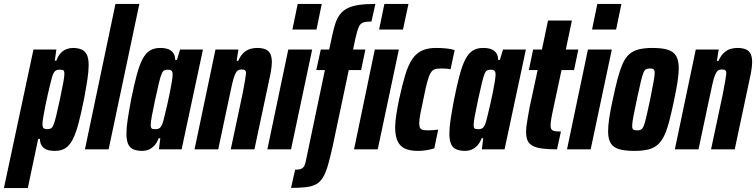

<svg xmlns="http://www.w3.org/2000/svg" viewBox="-79 -763 3863 981"><path d="M-59 198 92 -510H209L201 -453H209Q218 -478 231.5 -492Q245 -506 261 -512Q277 -518 292 -518Q320 -518 338 -510Q356 -502 365 -483Q374 -464 374 -430Q374 -399 367.5 -356.5Q361 -314 350 -255Q335 -181 321.5 -130.5Q308 -80 292 -49.5Q276 -19 254.5 -5.5Q233 8 202 8Q175 8 158.5 1Q142 -6 133.5 -20Q125 -34 125 -53H116L63 198ZM162 -103Q173 -103 180.5 -106.5Q188 -110 194 -124Q200 -138 207.5 -169Q215 -200 227 -255Q239 -312 244.5 -342Q250 -372 250 -386Q250 -396 247.5 -400.5Q245 -405 239.5 -406Q234 -407 226 -407Q217 -407 210 -404.5Q203 -402 197.5 -394Q192 -386 187 -370Q184 -359 178 -334.5Q172 -310 165 -279.5Q158 -249 152 -219Q146 -189 142 -164.5Q138 -140 138 -129Q138 -112 144.5 -107.5Q151 -103 162 -103Z M355 0 511 -743H633L476 0Z M649 8Q621 8 602.5 0Q584 -8 575.5 -27.5Q567 -47 567 -80Q567 -111 573.5 -153.5Q580 -196 591 -255Q606 -329 619.5 -379.5Q633 -430 649 -460.5Q665 -491 686.5 -504.5Q708 -518 739 -518Q766 -518 782.5 -511Q799 -504 807.5 -490.5Q816 -477 816 -457H825L841 -510H958L849 0H733L740 -57H732Q723 -33 709 -18.5Q695 -4 679.5 2Q664 8 649 8ZM715 -103Q724 -103 731 -105.5Q738 -108 743.5 -116Q749 -124 754 -140Q757 -151 763 -175.5Q769 -200 776 -230.5Q783 -261 789 -291Q795 -321 799 -345.5Q803 -370 803 -381Q803 -398 796.5 -402.5Q790 -407 778 -407Q768 -407 760.5 -403.5Q753 -400 747 -386Q741 -372 733.5 -341Q726 -310 714 -255Q702 -199 696.5 -168.5Q691 -138 691 -124Q691 -115 693.5 -110Q696 -105 701.5 -104Q707 -103 715 -103Z M915 0 1022 -510H1139L1130 -452H1138Q1150 -479 1166 -493.5Q1182 -508 1199.5 -513Q1217 -518 1233 -518Q1262 -518 1278.5 -510.5Q1295 -503 1302.5 -487Q1310 -471 1310 -445Q1310 -431 1306.5 -407Q1303 -383 1296 -353L1221 0H1100L1160 -282Q1169 -328 1173 -352.5Q1177 -377 1178 -388Q1178 -397 1175.5 -401Q1173 -405 1168 -406.5Q1163 -408 1154 -408Q1143 -408 1135.5 -402.5Q1128 -397 1121 -381Q1114 -365 1107 -333.5Q1100 -302 1089 -250L1036 0Z M1415 -612 1442 -743H1565L1538 -612ZM1287 0 1394 -510H1516L1408 0Z M1408 197 1429 104Q1452 104 1462 98.5Q1472 93 1477 82Q1482 71 1485 53L1581 -405H1537L1560 -510H1603L1620 -589Q1627 -621 1635.5 -646Q1644 -671 1658 -689.5Q1672 -708 1695 -720Q1718 -732 1753 -737.5Q1788 -743 1839 -743L1819 -653Q1791 -653 1776.5 -648Q1762 -643 1754 -625Q1746 -607 1737 -567L1725 -510H1788L1766 -405H1703L1621 -17Q1608 42 1596.5 81.5Q1585 121 1570.5 144.5Q1556 168 1535 179Q1514 190 1483 193.5Q1452 197 1408 197ZM1858 -612 1885 -743H2008L1980 -612ZM1730 0 1836 -510H1959L1851 0Z M2056 8Q2014 8 1988.5 -4.5Q1963 -17 1951.5 -44Q1940 -71 1940 -111Q1940 -139 1945.5 -175Q1951 -211 1960 -255Q1976 -329 1991.5 -380Q2007 -431 2027.5 -461Q2048 -491 2077 -504.5Q2106 -518 2148 -518Q2177 -518 2201.5 -515.5Q2226 -513 2244 -507L2223 -409Q2210 -412 2196.5 -412.5Q2183 -413 2173 -413Q2154 -413 2142 -409Q2130 -405 2121 -390Q2112 -375 2103.5 -343Q2095 -311 2084 -255Q2074 -209 2068.5 -180Q2063 -151 2063 -133Q2063 -116 2068 -108.5Q2073 -101 2083 -99Q2093 -97 2108 -97Q2120 -97 2133.5 -98Q2147 -99 2160 -101L2140 -5Q2117 2 2096.5 5Q2076 8 2056 8Z M2299 8Q2271 8 2252.5 0Q2234 -8 2225.5 -27.5Q2217 -47 2217 -80Q2217 -111 2223.5 -153.5Q2230 -196 2241 -255Q2256 -329 2269.5 -379.5Q2283 -430 2299 -460.5Q2315 -491 2336.5 -504.5Q2358 -518 2389 -518Q2416 -518 2432.5 -511Q2449 -504 2457.5 -490.5Q2466 -477 2466 -457H2475L2491 -510H2608L2499 0H2383L2390 -57H2382Q2373 -33 2359 -18.5Q2345 -4 2329.5 2Q2314 8 2299 8ZM2365 -103Q2374 -103 2381 -105.5Q2388 -108 2393.5 -116Q2399 -124 2404 -140Q2407 -151 2413 -175.5Q2419 -200 2426 -230.5Q2433 -261 2439 -291Q2445 -321 2449 -345.5Q2453 -370 2453 -381Q2453 -398 2446.5 -402.5Q2440 -407 2428 -407Q2418 -407 2410.5 -403.5Q2403 -400 2397 -386Q2391 -372 2383.5 -341Q2376 -310 2364 -255Q2352 -199 2346.5 -168.5Q2341 -138 2341 -124Q2341 -115 2343.5 -110Q2346 -105 2351.5 -104Q2357 -103 2365 -103Z M2767 0Q2722 0 2691.5 -4Q2661 -8 2642.5 -18Q2624 -28 2616.5 -45Q2609 -62 2609 -90Q2609 -105 2611.5 -123.5Q2614 -142 2618 -164.5Q2622 -187 2627 -215L2668 -405H2623L2645 -510H2690L2721 -658H2843L2812 -510H2876L2854 -405H2790L2742 -180Q2740 -168 2738 -157.5Q2736 -147 2735 -138Q2734 -129 2734 -122Q2734 -109 2739 -102Q2744 -95 2755.5 -93Q2767 -91 2787 -91Z M2946 -612 2973 -743H3096L3069 -612ZM2818 0 2925 -510H3047L2939 0Z M3162 8Q3113 8 3083.5 -1Q3054 -10 3041 -32Q3028 -54 3028 -92Q3028 -121 3034 -161Q3040 -201 3052 -255Q3065 -317 3077 -362Q3089 -407 3102.5 -437.5Q3116 -468 3135.5 -485.5Q3155 -503 3184 -510.5Q3213 -518 3255 -518Q3305 -518 3334 -508.5Q3363 -499 3376 -476.5Q3389 -454 3389 -414Q3389 -386 3383 -347Q3377 -308 3366 -255Q3353 -193 3341.5 -148Q3330 -103 3316 -72.5Q3302 -42 3282.5 -24.5Q3263 -7 3234 0.5Q3205 8 3162 8ZM3176 -97Q3185 -97 3192 -99Q3199 -101 3204.5 -109Q3210 -117 3215 -134Q3220 -151 3226.5 -180.5Q3233 -210 3243 -255Q3254 -312 3260 -343.5Q3266 -375 3266 -390Q3266 -400 3263.5 -405Q3261 -410 3255.5 -411.5Q3250 -413 3241 -413Q3229 -413 3221.5 -409Q3214 -405 3208 -390Q3202 -375 3194.5 -343Q3187 -311 3175 -255Q3163 -198 3157 -166.5Q3151 -135 3151 -120Q3151 -110 3153.5 -105Q3156 -100 3162 -98.5Q3168 -97 3176 -97Z M3369 0 3476 -510H3593L3584 -452H3592Q3604 -479 3620 -493.5Q3636 -508 3653.5 -513Q3671 -518 3687 -518Q3716 -518 3732.5 -510.5Q3749 -503 3756.5 -487Q3764 -471 3764 -445Q3764 -431 3760.5 -407Q3757 -383 3750 -353L3675 0H3554L3614 -282Q3623 -328 3627 -352.5Q3631 -377 3632 -388Q3632 -397 3629.5 -401Q3627 -405 3622 -406.5Q3617 -408 3608 -408Q3597 -408 3589.5 -402.5Q3582 -397 3575 -381Q3568 -365 3561 -333.5Q3554 -302 3543 -250L3490 0Z"/></svg>

Font: Saira ExtraCondensed ExtraBold
Style: Italic
Weight: 800
Width: 2
Italic angle: -12°
Designer: Hector Gatti with collaboration of the Omnibus-Type team
Foundry: Omnibus-Type
Version: Version 1.101